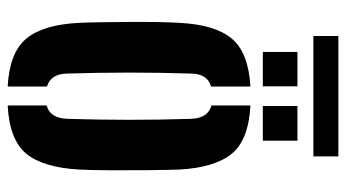

<svg xmlns="http://www.w3.org/2000/svg" viewBox="-216 -656 880 488"><g transform="rotate(90 224.0 -412.0)"><path d="M38 -174Q37 -196.5 36.5 -229.5Q36 -262.5 35.8 -298.8Q35.5 -335 36 -368.8Q36.5 -402.5 38 -427Q42.5 -518.5 78 -561Q113.5 -603.5 200 -608.5V-508.5Q168 -499.5 167 -458.5Q162 -299.5 167 -142Q168 -100.5 200 -91.5V8.5Q114 4 78.2 -38.8Q42.5 -81.5 38 -174ZM248 8.5V-90.5Q280 -99 282 -142Q287 -300.5 282 -458.5Q280 -501 248 -509.5V-608.5Q335.5 -604 370.8 -561Q406 -518 411 -427Q412 -396 412.5 -349Q413 -302 412.8 -254.2Q412.5 -206.5 411 -174Q406 -82 370.8 -39Q335.5 4 248 8.5ZM249.5 -640V-728H337.5V-640ZM112 -640V-728H199.5V-640ZM71.5 -832H377.5V-768.5H71.5Z"/></g></svg>

Font: Big Shoulders Stencil Display ExtraBold
Style: Regular
Weight: 800
Designer: Patric King
Foundry: XO Type Co
Version: Version 1.000